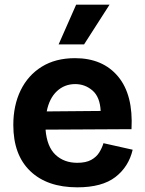

<svg xmlns="http://www.w3.org/2000/svg" viewBox="-20 -788 622 822"><path d="M311 14Q182 14 109.5 -55.5Q37 -125 37 -253Q37 -337 68.5 -401.5Q100 -466 159 -502.5Q218 -539 301 -539Q420 -539 485.5 -460.5Q551 -382 543 -235L175 -233Q181 -160 217.5 -125.5Q254 -91 311 -91Q348 -91 370.5 -103.5Q393 -116 405 -135.5Q417 -155 423 -175L548 -147Q531 -74 474 -30Q417 14 311 14ZM302 -428Q256 -428 223.5 -397.5Q191 -367 180 -311L411 -313Q408 -373 376 -400.5Q344 -428 302 -428ZM340 -598H231L306 -768H449Z"/></svg>

Font: Bricolage Grotesque 10pt Bricolage Grotesque 10pt Regular
Style: Bold
Weight: 700
Designer: Mathieu Triay
Foundry: Atelier Triay
Version: Version 1.000; ttfautohint (v1.8.4.7-5d5b);gftools[0.9.32]